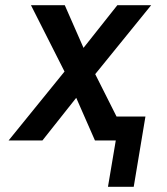

<svg xmlns="http://www.w3.org/2000/svg" viewBox="-20 -540 640 738"><path d="M395 178 425 0H345L273 -164L143 0H13L228 -265L99 -520H229L301 -356L431 -520H561L346 -255L428 -92H539L494 178Z"/></svg>

Font: Iosevka Aile Semibold Oblique
Style: Regular
Weight: 600
Italic angle: -9°
Designer: Belleve Invis
Foundry: Belleve Invis
Version: Version 31.1.0; ttfautohint (v1.8.4)